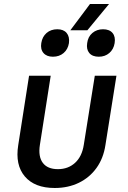

<svg xmlns="http://www.w3.org/2000/svg" viewBox="-20 -928 640 958"><path d="M253 10Q153 10 104 -47.5Q55 -105 71 -204L125 -550H233L179 -205Q170 -147 193.5 -115.5Q217 -84 269 -84Q320 -84 354.5 -115.5Q389 -147 398 -205L453 -550H561L506 -204Q496 -138 461.5 -90Q427 -42 373.5 -16Q320 10 253 10ZM331 -777 429 -908H524L416 -777ZM473 -645Q441 -645 425.5 -663.5Q410 -682 415 -713Q419 -745 441 -763.5Q463 -782 494 -782Q526 -782 541.5 -763.5Q557 -745 552 -713Q547 -682 525.5 -663.5Q504 -645 473 -645ZM244 -645Q213 -645 197 -663.5Q181 -682 186 -713Q191 -745 212.5 -763.5Q234 -782 266 -782Q297 -782 312.5 -763.5Q328 -745 324 -713Q319 -682 297.5 -663.5Q276 -645 244 -645Z"/></svg>

Font: NKDuy Mono SemiBold
Style: Italic
Weight: 600
Italic angle: -9°
Monospace: yes
Designer: NKDuy
Foundry: NKDuy
Version: Version 2.251; ttfautohint (v1.8.4.7-5d5b)